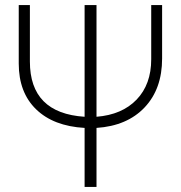

<svg xmlns="http://www.w3.org/2000/svg" viewBox="-20 -710 714 758"><path d="M98 -690V-467Q98 -263 314 -249V-690H361V-249Q462 -257 519.5 -317Q577 -377 577 -476V-690H620V-479Q620 -359 551 -286Q482 -213 361 -205V28H314V-205Q191 -212 122.5 -278.5Q54 -345 54 -459V-690Z"/></svg>

Font: Gmarket Sans TTF Light
Style: Regular
Weight: 300
Designer: Creative Director : Sungho Lee; Art Director : Kiwoong Choi; Project Manager : Sori Yang, Jongwook Yoon; Font Designer :
Foundry: Sandoll Inc.
Version: Version 1.000;hotconv 1.0.109;makeotfexe 2.5.65596